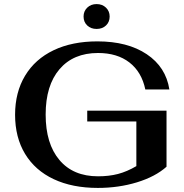

<svg xmlns="http://www.w3.org/2000/svg" viewBox="-20 -912 904 942"><path d="M54 -349Q54 -459 103 -540.5Q152 -622 243 -665.5Q334 -709 458 -709Q606 -709 700 -646Q794 -583 811 -473H693Q675 -559 615 -605.5Q555 -652 461 -652Q340 -652 272 -572.5Q204 -493 204 -350Q204 -207 271.5 -127Q339 -47 461 -47Q515 -47 559 -58.5Q603 -70 649 -97V-316H408V-369H797V-94Q742 -45 652 -17.5Q562 10 460 10Q335 10 243.5 -33Q152 -76 103 -157Q54 -238 54 -349ZM390 -831Q390 -857 408 -874.5Q426 -892 454 -892Q482 -892 500 -874.5Q518 -857 518 -831Q518 -804 500 -787Q482 -770 454 -770Q426 -770 408 -787Q390 -804 390 -831Z"/></svg>

Font: Fahkwang SemiBold
Style: Regular
Weight: 600
Designer: Suppakit Chalermlarp | Katatrad Co.,Ltd.
Foundry: Cadson Demak Co.,Ltd.
Version: Version 1.000; ttfautohint (v1.6)